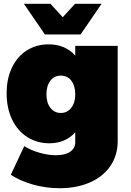

<svg xmlns="http://www.w3.org/2000/svg" viewBox="-20 -789 693 1013"><path d="M601 -547V-45Q601 30 562.5 86.5Q524 143 454.5 173.5Q385 204 295 204Q220 204 151.5 184Q83 164 37 133L108 -18Q143 4 189 17Q235 30 275 30Q324 30 350.5 11.5Q377 -7 377 -39V-91Q325 -33 240 -33Q176 -33 124.5 -65.5Q73 -98 44 -158Q15 -218 15 -297Q15 -374 43 -432.5Q71 -491 121.5 -523Q172 -555 236 -555Q324 -555 377 -496V-547ZM377 -291Q377 -336 356.5 -363Q336 -390 301 -390Q266 -390 245.5 -363Q225 -336 225 -291Q225 -247 246 -220Q267 -193 301 -193Q335 -193 356 -220Q377 -247 377 -291ZM376 -769H516L405 -607H217L106 -769H246L311 -698Z"/></svg>

Font: Argentum Sans Black
Style: Regular
Weight: 900
Designer: Julieta Ulanovsky (Modified by Cristiano Sobral)
Foundry: Julieta Ulanovsky
Version: Version 1.000; ttfautohint (v1.5.65-e2d9)